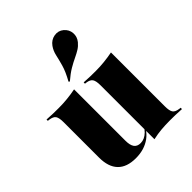

<svg xmlns="http://www.w3.org/2000/svg" viewBox="-194 -788 911 911"><g transform="rotate(-45 261.0 -333.0)"><path d="M209.7 -419.4V-209.7H64.5V-353.2Q64.5 -382.3 56.5 -394.4Q48.4 -406.5 24.2 -409.7L16.1 -410.5V-419.4Q40.3 -417.7 58.9 -417.3Q77.4 -416.9 96 -416.9Q125.8 -416.9 153.6 -419.8Q181.5 -422.6 209.7 -428.2ZM209.7 -209.7V-83.1Q209.7 -53.2 220.2 -38.7Q230.6 -24.2 253.2 -24.2Q279 -24.2 301.6 -46Q324.2 -67.7 341.9 -116.1L345.2 -113.7Q323.4 -47.6 283.5 -18.5Q243.5 10.5 186.3 10.5Q125.8 10.5 95.2 -21.4Q64.5 -53.2 64.5 -115.3V-209.7ZM312.1 0V-209.7H457.3V-66.1Q457.3 -37.1 465.3 -25Q473.4 -12.9 497.6 -9.7L505.6 -8.9V0Q482.3 -1.6 463.7 -2Q445.2 -2.4 425.8 -2.4Q396 -2.4 368.5 0Q341.1 2.4 312.1 8.9ZM457.3 -419.4V-209.7H312.1V-353.2Q312.1 -382.3 304 -394.4Q296 -406.5 273.4 -409.7L265.3 -410.5V-419.4Q289.5 -417.7 308.1 -417.3Q326.6 -416.9 344.4 -416.9Q373.4 -416.9 400.8 -419.8Q428.2 -422.6 457.3 -428.2ZM221.8 -468.5 216.9 -472.6Q241.1 -516.1 250 -548Q258.9 -579.8 264.1 -603.6Q269.4 -627.4 283.1 -646.8Q300 -670.2 326.6 -674.6Q353.2 -679 373.4 -662.1Q393.5 -645.2 395.6 -619.8Q397.6 -594.4 380.6 -573.4Q368.5 -558.9 353.6 -549.6Q338.7 -540.3 319 -531Q299.2 -521.8 275 -507.7Q250.8 -493.5 221.8 -468.5Z"/></g></svg>

Font: Playfair 144pt SemiCondensed Black
Style: Regular
Weight: 900
Width: 4
Designer: Claus Eggers Sørensen
Foundry: Claus Eggers Sørensen
Version: Version 2.203